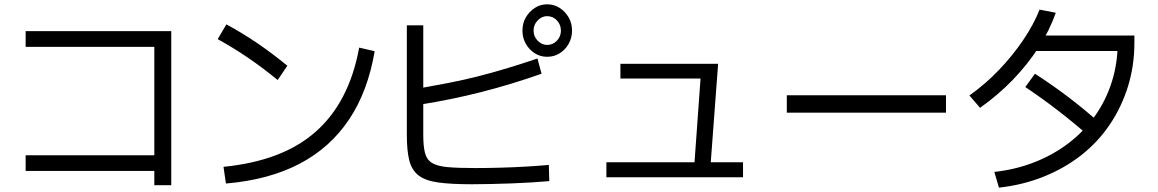

<svg xmlns="http://www.w3.org/2000/svg" viewBox="-20 -862 5320 882"><path d="M688.9 -11.1V-76.7H97.8V-148.9H688.9V-646.7H97.8V-718.9H766.7V-11.1Z M1006.7 -95.6Q1141.1 -108.9 1247.2 -148.9Q1353.3 -188.9 1430 -256.7Q1506.7 -324.4 1556.7 -420.6Q1606.7 -516.7 1630 -643.3L1701.1 -626.7Q1670 -442.2 1583.3 -312.8Q1496.7 -183.3 1355.6 -109.4Q1214.4 -35.6 1017.8 -18.9ZM1255.6 -494.4Q1187.8 -550 1119.4 -596.7Q1051.1 -643.3 980 -682.2L1020 -750Q1092.2 -711.1 1161.7 -663.9Q1231.1 -616.7 1300 -560Z M1848.9 -243.3V-745.6H1924.4V-241.1Q1924.4 -191.1 1932.2 -160Q1940 -128.9 1963.9 -113.9Q1987.8 -98.9 2035 -94.4Q2082.2 -90 2162.2 -90Q2217.8 -90 2278.3 -91.7Q2338.9 -93.3 2396.1 -96.7Q2453.3 -100 2501.1 -104.4L2503.3 -30Q2465.6 -26.7 2421.1 -23.9Q2376.7 -21.1 2328.3 -19.4Q2280 -17.8 2233.9 -16.7Q2187.8 -15.6 2146.7 -15.6Q2051.1 -15.6 1992.2 -23.9Q1933.3 -32.2 1902.2 -56.7Q1871.1 -81.1 1860 -125.6Q1848.9 -170 1848.9 -243.3ZM1896.7 -454.4Q1972.2 -467.8 2040.6 -481.1Q2108.9 -494.4 2175 -511.1Q2241.1 -527.8 2308.9 -548.3Q2376.7 -568.9 2448.9 -593.3L2467.8 -523.3Q2325.6 -473.3 2190 -438.9Q2054.4 -404.4 1907.8 -381.1ZM2380 -721.1Q2380 -755.6 2395.6 -782.2Q2411.1 -808.9 2436.7 -825.6Q2462.2 -842.2 2493.3 -842.2Q2525.6 -842.2 2551.1 -825.6Q2576.7 -808.9 2592.2 -782.2Q2607.8 -755.6 2607.8 -721.1Q2607.8 -687.8 2592.2 -660.6Q2576.7 -633.3 2551.1 -617.2Q2525.6 -601.1 2493.3 -601.1Q2462.2 -601.1 2436.7 -617.2Q2411.1 -633.3 2395.6 -660.6Q2380 -687.8 2380 -721.1ZM2556.7 -721.1Q2556.7 -748.9 2538.3 -768.3Q2520 -787.8 2493.3 -787.8Q2468.9 -787.8 2450 -768.3Q2431.1 -748.9 2431.1 -721.1Q2431.1 -694.4 2450 -675Q2468.9 -655.6 2493.3 -655.6Q2520 -655.6 2538.3 -675Q2556.7 -694.4 2556.7 -721.1Z M3167.8 -80 3200 -527.8 3224.4 -501.1H2830V-568.9H3278.9L3242.2 -78.9ZM2765.6 -47.8V-116.7H3393.3V-47.8Z M3594.4 -344.4V-424.4H4325.6V-344.4Z M4547.8 -72.2Q4647.8 -83.3 4734.4 -117.8Q4821.1 -152.2 4891.1 -206.1Q4961.1 -260 5011.1 -331.1Q5061.1 -402.2 5087.8 -487.2Q5114.4 -572.2 5114.4 -665.6L5147.8 -627.8H4713.3V-698.9H5191.1V-665.6Q5191.1 -560 5161.7 -465Q5132.2 -370 5077.8 -289.4Q5023.3 -208.9 4946.7 -148.9Q4870 -88.9 4774.4 -50.6Q4678.9 -12.2 4568.9 0ZM4433.3 -423.3Q4506.7 -475.6 4568.9 -540.6Q4631.1 -605.6 4679.4 -676.7Q4727.8 -747.8 4755.6 -817.8L4830 -803.3Q4801.1 -721.1 4751.1 -643.9Q4701.1 -566.7 4633.9 -496.7Q4566.7 -426.7 4482.2 -366.7ZM4995.6 -225.6Q4918.9 -293.3 4843.3 -351.7Q4767.8 -410 4690 -462.2L4734.4 -523.3Q4818.9 -468.9 4895.6 -410Q4972.2 -351.1 5042.2 -287.8Z"/></svg>

Font: Paperlogy 4 Regular
Style: Regular
Weight: 400
Designer: redesigned by Lee Juim, glyphs from Gmarket Sans & Montserrat
Foundry: PT&
Version: Version 1.001